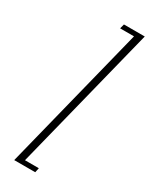

<svg xmlns="http://www.w3.org/2000/svg" viewBox="-198 -796 660 839"><g transform="rotate(30 132.0 -376.5)"><path d="M223 -730H153L159 -753H264L81 -23H151L146 0H40Z"/></g></svg>

Font: IBM Plex Serif ExtLt
Style: Italic
Weight: 200
Italic angle: -14°
Designer: Mike Abbink, Paul van der Laan, Pieter van Rosmalen
Foundry: Bold Monday
Version: Version 3.001